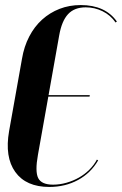

<svg xmlns="http://www.w3.org/2000/svg" viewBox="-20 -729 482 759"><path d="M67 -497Q75 -545 95.5 -584.5Q116 -624 146.5 -651.5Q177 -679 215.5 -694Q254 -709 299 -709Q396 -709 442 -644L437 -640Q417 -669 385.5 -684.5Q354 -700 319 -700Q274 -700 249 -673Q224 -646 214 -589L172 -353H335L334 -347H171L130 -117Q118 -51 131 -25Q144 1 190 1Q216 1 242.5 -6.5Q269 -14 292 -27Q315 -40 333.5 -58.5Q352 -77 363 -98L368 -95Q339 -45 288.5 -17.5Q238 10 175 10Q83 10 40.5 -49Q-2 -108 16 -211Z"/></svg>

Font: Moniqa Black Ita Display
Style: Italic
Weight: 900
Italic angle: -10°
Designer: Rajesh Rajput
Foundry: Rajesh Rajput
Version: Version 1.000